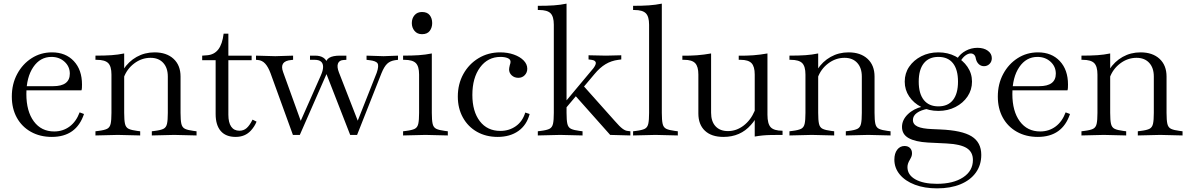

<svg xmlns="http://www.w3.org/2000/svg" viewBox="-20 -742 6535 1056"><path d="M265 11Q200 11 150 -17Q100 -45 72.5 -95Q45 -145 45 -211Q45 -280 74.5 -335Q104 -390 154 -422Q204 -454 266 -454Q341 -454 386 -406Q431 -358 431 -277Q431 -267 430.5 -258.5Q430 -250 428 -245H121L123 -268H272Q364 -268 364 -337Q364 -376 335 -402.5Q306 -429 263 -429Q201 -429 163 -373Q125 -317 125 -225Q125 -130 166 -74.5Q207 -19 278 -19Q326 -19 362.5 -46Q399 -73 418 -124L442 -115Q400 11 265 11Z M815 3V-20L831 -22Q864 -26 879 -33.5Q894 -41 898.5 -61Q903 -81 903 -121V-321Q903 -369 877.5 -396.5Q852 -424 808 -424Q759 -424 718 -393Q677 -362 660 -313L658 -359Q687 -404 731.5 -429Q776 -454 830 -454Q896 -454 934.5 -418.5Q973 -383 973 -321V-121Q973 -81 977.5 -61Q982 -41 997.5 -33.5Q1013 -26 1045 -22L1061 -20V3L938 0ZM505 3V-20L521 -22Q554 -26 569 -33.5Q584 -41 588.5 -61Q593 -81 593 -121V-332Q593 -377 575 -395Q557 -413 512 -413H505V-436Q557 -436 593 -438.5Q629 -441 663 -448V-366V-363V-121Q663 -81 667.5 -61Q672 -41 687.5 -33.5Q703 -26 735 -22L751 -20V3L628 0Z M1276 11Q1222 11 1194 -21.5Q1166 -54 1166 -115V-411H1092V-436L1119 -438Q1158 -441 1180.5 -470Q1203 -499 1210 -557H1236V-111Q1236 -68 1251.5 -45.5Q1267 -23 1297 -23Q1320 -23 1336.5 -37.5Q1353 -52 1369 -84L1391 -73Q1386 -60 1378 -47.5Q1370 -35 1360 -24Q1328 11 1276 11ZM1230 -411V-436H1364V-411Z M1591 0 1468 -339Q1455 -374 1438.5 -392Q1422 -410 1399 -412L1388 -413V-436L1494 -433L1592 -436V-413L1582 -412Q1548 -409 1537 -392.5Q1526 -376 1537 -346L1645 -47L1621 -48L1745 -328Q1757 -355 1757 -374Q1757 -413 1711 -413H1685V-436H1713Q1770 -436 1782 -390H1772Q1772 -436 1850 -436H1885V-413L1870 -412Q1846 -411 1839 -393Q1832 -375 1844 -344L1959 -49H1936L2052 -342Q2065 -380 2056.5 -393.5Q2048 -407 2012 -411L1996 -413V-436L2090 -433L2169 -436V-413L2153 -411Q2126 -407 2109.5 -391.5Q2093 -376 2078 -339L1944 0H1906L1770 -349H1782L1629 0Z M2197 3V-20L2213 -22Q2246 -26 2261 -33.5Q2276 -41 2280.5 -61Q2285 -81 2285 -121V-332Q2285 -377 2267 -395Q2249 -413 2204 -413H2197V-436Q2247 -436 2283.5 -438.5Q2320 -441 2355 -448V-121Q2355 -81 2359.5 -61Q2364 -41 2379.5 -33.5Q2395 -26 2427 -22L2443 -20V3L2320 0ZM2301 -554Q2275 -554 2260 -572Q2245 -590 2245 -615Q2245 -641 2260 -658.5Q2275 -676 2301 -676Q2330 -676 2343.5 -658.5Q2357 -641 2357 -615Q2357 -590 2343.5 -572Q2330 -554 2301 -554Z M2717 11Q2653 11 2603.5 -17Q2554 -45 2526 -95.5Q2498 -146 2498 -211Q2498 -280 2528.5 -335Q2559 -390 2612 -422Q2665 -454 2731 -454Q2772 -454 2806 -442Q2840 -430 2860 -409.5Q2880 -389 2880 -364Q2880 -343 2866 -328.5Q2852 -314 2831 -314Q2809 -314 2794.5 -327.5Q2780 -341 2780 -360Q2780 -365 2781 -370Q2782 -375 2784 -384Q2786 -390 2787 -394Q2788 -398 2788 -402Q2788 -416 2772 -422.5Q2756 -429 2733 -429Q2663 -429 2620.5 -371.5Q2578 -314 2578 -220Q2578 -129 2619 -75.5Q2660 -22 2732 -22Q2780 -22 2817 -48Q2854 -74 2869 -123L2893 -115Q2877 -54 2831 -21.5Q2785 11 2717 11Z M2938 3V-20L2954 -22Q2987 -26 3002 -33.5Q3017 -41 3021.5 -61Q3026 -81 3026 -121V-606Q3026 -651 3008 -669Q2990 -687 2945 -687H2938V-710Q2990 -710 3026 -712.5Q3062 -715 3096 -722V-121Q3096 -81 3100.5 -61Q3105 -41 3120.5 -33.5Q3136 -26 3168 -22L3184 -20V3L3061 0ZM3447 3 3336 0 3135 -226 3180 -280 3362 -76Q3388 -46 3403.5 -34.5Q3419 -23 3431 -22L3447 -20ZM3091 -146V-184L3244 -367Q3257 -385 3257 -395Q3257 -410 3233 -413L3217 -415V-438L3313 -436L3397 -438V-415L3381 -413Q3342 -408 3310.5 -389Q3279 -370 3250 -335Z M3462 3V-20L3478 -22Q3511 -26 3526 -33.5Q3541 -41 3545.5 -61Q3550 -81 3550 -121V-606Q3550 -651 3532 -669Q3514 -687 3469 -687H3462V-710Q3512 -710 3548.5 -712.5Q3585 -715 3620 -722V-121Q3620 -81 3624.5 -61Q3629 -41 3644.5 -33.5Q3660 -26 3692 -22L3708 -20V3L3585 0Z M3959 11Q3893 11 3857 -23Q3821 -57 3821 -118V-332Q3821 -376 3803.5 -394.5Q3786 -413 3743 -413H3733V-436Q3774 -435 3813 -438Q3852 -441 3891 -448V-122Q3891 -74 3915.5 -47.5Q3940 -21 3984 -21Q4030 -21 4069.5 -51Q4109 -81 4131 -133L4155 -128Q4145 -104 4134 -86.5Q4123 -69 4110 -55Q4052 11 3959 11ZM4131 9V-332Q4131 -376 4113.5 -394.5Q4096 -413 4053 -413H4043V-436Q4084 -435 4123 -438Q4162 -441 4201 -448V-111Q4201 -61 4219 -42Q4237 -23 4284 -23V0Q4246 0 4220.5 0.5Q4195 1 4174.5 3Q4154 5 4131 9Z M4632 3V-20L4648 -22Q4681 -26 4696 -33.5Q4711 -41 4715.5 -61Q4720 -81 4720 -121V-321Q4720 -369 4694.5 -396.5Q4669 -424 4625 -424Q4576 -424 4535 -393Q4494 -362 4477 -313L4475 -359Q4504 -404 4548.5 -429Q4593 -454 4647 -454Q4713 -454 4751.5 -418.5Q4790 -383 4790 -321V-121Q4790 -81 4794.5 -61Q4799 -41 4814.5 -33.5Q4830 -26 4862 -22L4878 -20V3L4755 0ZM4322 3V-20L4338 -22Q4371 -26 4386 -33.5Q4401 -41 4405.5 -61Q4410 -81 4410 -121V-332Q4410 -377 4392 -395Q4374 -413 4329 -413H4322V-436Q4374 -436 4410 -438.5Q4446 -441 4480 -448V-366V-363V-121Q4480 -81 4484.5 -61Q4489 -41 4504.5 -33.5Q4520 -26 4552 -22L4568 -20V3L4445 0Z M5134 294Q5065 294 5012 274Q4959 254 4929 218Q4899 182 4899 136Q4899 102 4914.5 81.5Q4930 61 4955 61Q4974 61 4985 72Q4996 83 4996 101Q4996 109 4994 116Q4992 123 4984 137Q4971 158 4971 177Q4971 220 5014.5 244.5Q5058 269 5133 269Q5223 269 5277 233.5Q5331 198 5331 138Q5331 94 5297 72.5Q5263 51 5186 47L5084 42Q5014 38 4977.5 17.5Q4941 -3 4941 -44Q4941 -82 4972.5 -113Q5004 -144 5054 -156L5085 -144Q5045 -137 5023 -121Q5001 -105 5001 -82Q5001 -58 5026.5 -46Q5052 -34 5107 -32L5151 -30Q5271 -25 5324 8Q5377 41 5377 110Q5377 166 5347 207.5Q5317 249 5262.5 271.5Q5208 294 5134 294ZM5141 -132Q5089 -132 5047 -153.5Q5005 -175 4980.5 -211.5Q4956 -248 4956 -293Q4956 -339 4980.5 -375Q5005 -411 5047 -432.5Q5089 -454 5141 -454Q5193 -454 5234.5 -432.5Q5276 -411 5301 -374.5Q5326 -338 5326 -293Q5326 -248 5301.5 -211.5Q5277 -175 5235 -153.5Q5193 -132 5141 -132ZM5141 -157Q5194 -157 5221.5 -192Q5249 -227 5249 -293Q5249 -359 5221.5 -394Q5194 -429 5141 -429Q5089 -429 5061 -394Q5033 -359 5033 -293Q5033 -227 5061 -192Q5089 -157 5141 -157ZM5392 -378Q5375 -378 5363 -389.5Q5351 -401 5347 -420Q5345 -434 5337.5 -441Q5330 -448 5319 -448Q5305 -448 5290 -437Q5275 -426 5264 -407L5245 -420Q5262 -447 5292 -463Q5322 -479 5356 -479Q5391 -479 5413 -463Q5435 -447 5435 -422Q5435 -403 5422.5 -390.5Q5410 -378 5392 -378Z M5688 11Q5623 11 5573 -17Q5523 -45 5495.5 -95Q5468 -145 5468 -211Q5468 -280 5497.5 -335Q5527 -390 5577 -422Q5627 -454 5689 -454Q5764 -454 5809 -406Q5854 -358 5854 -277Q5854 -267 5853.5 -258.5Q5853 -250 5851 -245H5544L5546 -268H5695Q5787 -268 5787 -337Q5787 -376 5758 -402.5Q5729 -429 5686 -429Q5624 -429 5586 -373Q5548 -317 5548 -225Q5548 -130 5589 -74.5Q5630 -19 5701 -19Q5749 -19 5785.5 -46Q5822 -73 5841 -124L5865 -115Q5823 11 5688 11Z M6238 3V-20L6254 -22Q6287 -26 6302 -33.5Q6317 -41 6321.5 -61Q6326 -81 6326 -121V-321Q6326 -369 6300.5 -396.5Q6275 -424 6231 -424Q6182 -424 6141 -393Q6100 -362 6083 -313L6081 -359Q6110 -404 6154.5 -429Q6199 -454 6253 -454Q6319 -454 6357.5 -418.5Q6396 -383 6396 -321V-121Q6396 -81 6400.5 -61Q6405 -41 6420.5 -33.5Q6436 -26 6468 -22L6484 -20V3L6361 0ZM5928 3V-20L5944 -22Q5977 -26 5992 -33.5Q6007 -41 6011.5 -61Q6016 -81 6016 -121V-332Q6016 -377 5998 -395Q5980 -413 5935 -413H5928V-436Q5980 -436 6016 -438.5Q6052 -441 6086 -448V-366V-363V-121Q6086 -81 6090.5 -61Q6095 -41 6110.5 -33.5Q6126 -26 6158 -22L6174 -20V3L6051 0Z"/></svg>

Font: Baskervville
Style: Regular
Weight: 400
Designer: Alexis Faudot, Rémi Forte, Morgane Pierson, Rafael Ribas, Tanguy Vanlaeys, Rosalie Wagner, Thomas Huot-Marchand
Foundry: ANRT
Version: Version 1.100